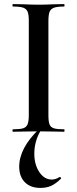

<svg xmlns="http://www.w3.org/2000/svg" viewBox="-20 -645 379 940"><path d="M293 -12Q296 -12 296 -6Q296 0 293 0Q261 0 242 -1L168 -2L96 -1Q77 0 44 0Q41 0 41 -6Q41 -12 44 -12Q78 -12 93.5 -17Q109 -22 115 -36.5Q121 -51 121 -81V-544Q121 -574 115 -588Q109 -602 93.5 -607.5Q78 -613 44 -613Q41 -613 41 -619Q41 -625 44 -625L96 -624Q140 -622 168 -622Q199 -622 243 -624L293 -625Q296 -625 296 -619Q296 -613 293 -613Q260 -613 244 -607Q228 -601 222.5 -586.5Q217 -572 217 -542V-81Q217 -50 222.5 -36Q228 -22 243.5 -17Q259 -12 293 -12ZM74 171Q74 81 170 -12L180 -7Q148 46 148 107Q148 161 172.5 197.5Q197 234 233 234Q253 234 271 222H273Q276 222 278.5 225Q281 228 278 230Q254 254 231 264.5Q208 275 178 275Q129 275 101.5 247Q74 219 74 171Z"/></svg>

Font: Cormorant Garamond SemiBold
Style: Regular
Weight: 600
Designer: Christian Thalmann (Catharsis Fonts)
Foundry: Catharsis Fonts
Version: Version 4.000